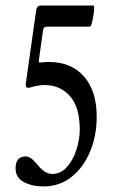

<svg xmlns="http://www.w3.org/2000/svg" viewBox="-20 -663 424 691"><path d="M136 8Q95 8 65.5 -8Q36 -24 36 -57Q36 -100 73 -100Q91 -100 114 -71Q141 -37 168 -37Q199 -37 221 -62Q243 -87 255 -124Q267 -161 267 -197Q267 -278 231.5 -317.5Q196 -357 140 -357Q118 -357 88 -348Q85 -347 81 -347Q75 -347 73.5 -352Q72 -357 73 -363L110 -625Q112 -643 127 -643H316Q319 -643 319 -634Q319 -626 316.5 -609.5Q314 -593 310.5 -580Q307 -567 303 -567H148Q136 -567 135 -554L120 -448Q118 -436 125 -438Q135 -439 141 -439.5Q147 -440 155 -440Q237 -440 282.5 -387.5Q328 -335 328 -243Q328 -174 304 -117Q280 -60 237 -26Q194 8 136 8Z"/></svg>

Font: Junicode Two Beta Condensed
Style: Regular
Weight: 400
Width: 3
Designer: Peter S. Baker
Foundry: Briery Creek Software
Version: Version 1.053; ttfautohint (v1.8.4)